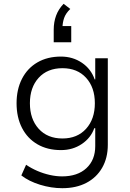

<svg xmlns="http://www.w3.org/2000/svg" viewBox="-20 -800 683 1008"><path d="M307 188Q249 188 190.5 170Q132 152 92 121L117 65Q145 84 176.5 97.5Q208 111 241.5 118.5Q275 126 306 126Q387 126 433.5 83Q480 40 480 -33V-127H475Q457 -76 409.5 -44Q362 -12 300 -12Q229 -12 176.5 -42.5Q124 -73 95.5 -128.5Q67 -184 67 -258Q67 -331 95.5 -386.5Q124 -442 176.5 -472.5Q229 -503 300 -503Q362 -503 410 -470.5Q458 -438 477 -383H480V-494H546V-40Q546 29 516.5 80.5Q487 132 433.5 160Q380 188 307 188ZM308 -73Q386 -73 432 -124Q478 -175 478 -258Q478 -341 432 -391.5Q386 -442 308 -442Q229 -442 183 -391.5Q137 -341 137 -258Q137 -175 183 -124Q229 -73 308 -73ZM262 -578V-644Q262 -684 274.5 -718Q287 -752 314 -780L349 -753Q325 -730 316.5 -705Q308 -680 308 -653L295 -663H354V-578Z"/></svg>

Font: Nunito Sans 7pt Light
Style: Regular
Weight: 300
Designer: Vernon Adams
Foundry: Vernon Adams
Version: Version 3.101;gftools[0.9.27]